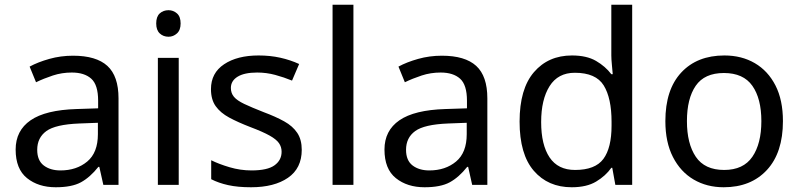

<svg xmlns="http://www.w3.org/2000/svg" viewBox="-20 -780 3377 810"><path d="M288 -545Q386 -545 433 -502Q480 -459 480 -365V0H416L399 -76H395Q360 -32 321.5 -11Q283 10 215 10Q142 10 94 -28.5Q46 -67 46 -149Q46 -229 109 -272.5Q172 -316 303 -320L394 -323V-355Q394 -422 365 -448Q336 -474 283 -474Q241 -474 203 -461.5Q165 -449 132 -433L105 -499Q140 -518 188 -531.5Q236 -545 288 -545ZM314 -259Q214 -255 175.5 -227Q137 -199 137 -148Q137 -103 164.5 -82Q192 -61 235 -61Q303 -61 348 -98.5Q393 -136 393 -214V-262Z M691 -737Q711 -737 726.5 -723.5Q742 -710 742 -681Q742 -653 726.5 -639Q711 -625 691 -625Q669 -625 654 -639Q639 -653 639 -681Q639 -710 654 -723.5Q669 -737 691 -737ZM734 -536V0H646V-536Z M1253 -148Q1253 -70 1195 -30Q1137 10 1039 10Q983 10 942.5 1Q902 -8 871 -24V-104Q903 -88 948.5 -74.5Q994 -61 1041 -61Q1108 -61 1138 -82.5Q1168 -104 1168 -140Q1168 -160 1157 -176Q1146 -192 1117.5 -208Q1089 -224 1036 -244Q984 -264 947 -284Q910 -304 890 -332Q870 -360 870 -404Q870 -472 925.5 -509Q981 -546 1071 -546Q1120 -546 1162.5 -536.5Q1205 -527 1242 -510L1212 -440Q1178 -454 1141 -464Q1104 -474 1065 -474Q1011 -474 982.5 -456.5Q954 -439 954 -409Q954 -387 967 -371.5Q980 -356 1010.5 -341.5Q1041 -327 1092 -307Q1143 -288 1179 -268Q1215 -248 1234 -219.5Q1253 -191 1253 -148Z M1471 0H1383V-760H1471Z M1844 -545Q1942 -545 1989 -502Q2036 -459 2036 -365V0H1972L1955 -76H1951Q1916 -32 1877.5 -11Q1839 10 1771 10Q1698 10 1650 -28.5Q1602 -67 1602 -149Q1602 -229 1665 -272.5Q1728 -316 1859 -320L1950 -323V-355Q1950 -422 1921 -448Q1892 -474 1839 -474Q1797 -474 1759 -461.5Q1721 -449 1688 -433L1661 -499Q1696 -518 1744 -531.5Q1792 -545 1844 -545ZM1870 -259Q1770 -255 1731.5 -227Q1693 -199 1693 -148Q1693 -103 1720.5 -82Q1748 -61 1791 -61Q1859 -61 1904 -98.5Q1949 -136 1949 -214V-262Z M2392 10Q2292 10 2232 -59.5Q2172 -129 2172 -267Q2172 -405 2232.5 -475.5Q2293 -546 2393 -546Q2455 -546 2494.5 -523Q2534 -500 2559 -467H2565Q2564 -480 2561.5 -505.5Q2559 -531 2559 -546V-760H2647V0H2576L2563 -72H2559Q2535 -38 2495 -14Q2455 10 2392 10ZM2406 -63Q2491 -63 2525.5 -109.5Q2560 -156 2560 -250V-266Q2560 -366 2527 -419.5Q2494 -473 2405 -473Q2334 -473 2298.5 -416.5Q2263 -360 2263 -265Q2263 -169 2298.5 -116Q2334 -63 2406 -63Z M3283 -269Q3283 -136 3215.5 -63Q3148 10 3033 10Q2962 10 2906.5 -22.5Q2851 -55 2819 -117.5Q2787 -180 2787 -269Q2787 -402 2854 -474Q2921 -546 3036 -546Q3109 -546 3164.5 -513.5Q3220 -481 3251.5 -419.5Q3283 -358 3283 -269ZM2878 -269Q2878 -174 2915.5 -118.5Q2953 -63 3035 -63Q3116 -63 3154 -118.5Q3192 -174 3192 -269Q3192 -364 3154 -418Q3116 -472 3034 -472Q2952 -472 2915 -418Q2878 -364 2878 -269Z"/></svg>

Font: Noto Sans Glagolitic
Style: Regular
Weight: 400
Designer: Monotype Design Team
Foundry: Monotype Imaging Inc.
Version: Version 2.004; ttfautohint (v1.8.4.7-5d5b)